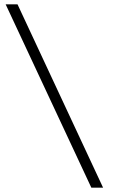

<svg xmlns="http://www.w3.org/2000/svg" viewBox="-20 -732 524 882"><path d="M399.5 130 6 -712H60.5L453.5 130Z"/></svg>

Font: Overpass ExtraLight
Style: Regular
Weight: 250
Designer: Delve Withrington, Dave Bailey, Thomas Jockin
Foundry: Delve Fonts LLC
Version: Version 4.000